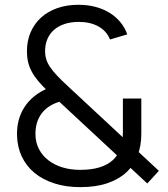

<svg xmlns="http://www.w3.org/2000/svg" viewBox="-20 -754 691 789"><path d="M585.2 0 632.8 -52 257 -401.7Q232 -424.8 214.8 -443.1Q197.5 -461.3 186.4 -477.6Q175.3 -493.8 170.3 -509.8Q165.3 -525.8 165.3 -544Q165.3 -571.8 175 -594.1Q184.7 -616.3 202.6 -631.8Q220.5 -647.3 246.2 -655.7Q271.8 -664 303.7 -664Q351.3 -664 384.9 -645.1Q418.5 -626.2 432 -591.7L503 -612.7Q492.7 -641.5 473.8 -664Q454.8 -686.5 428.9 -702.2Q403 -717.8 371.2 -726.1Q339.3 -734.3 302.3 -734.3Q254.5 -734.3 215.6 -720.7Q176.7 -707 148.9 -681.9Q121.2 -656.8 105.9 -621.7Q90.7 -586.5 90.7 -543.3Q90.7 -520.3 95.2 -500.1Q99.8 -479.8 110.1 -460.4Q120.3 -441 136.6 -421.4Q152.8 -401.8 176.3 -380ZM309.3 -56Q269.8 -56 236.4 -66.2Q203 -76.5 178.7 -95.4Q154.3 -114.3 140.3 -141Q126.3 -167.7 125.7 -200.3Q124.7 -253 151.8 -288.7Q178.8 -324.3 232.7 -338.3L176.7 -391.5Q113 -364 80.6 -314Q48.2 -264 50 -197Q51.2 -149.2 69.9 -110Q88.7 -70.8 122.4 -43.1Q156.2 -15.3 203.8 -0.2Q251.3 15 310 15Q373.2 15 420.2 -0.8Q467.3 -16.5 498.5 -45.2Q529.7 -73.8 545.2 -114.2Q560.7 -154.5 560.7 -203.7V-349H485V-209.7Q485 -171.8 474.5 -142.9Q464 -114 442.2 -94.8Q420.5 -75.5 387.4 -65.8Q354.3 -56 309.3 -56Z"/></svg>

Font: Vela Sans GX ExtLt
Style: Regular
Weight: 200
Designer: Principal design: Mikhail Sharanda - project Manrope.
Design modification: Ravid Balaliev
Foundry: Mikhail Sharanda
Version: Version 1.001